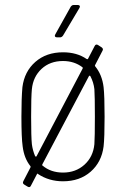

<svg xmlns="http://www.w3.org/2000/svg" viewBox="-20 -720 504 771"><path d="M400 -251Q400 -167 396 -132Q388 -69 344 -30.5Q300 8 233 8Q177 8 133 -21Q130 -25 128 -20L104 26Q100 35 90 29L77 21Q69 16 74 7L102 -47Q104 -50 102 -53Q77 -84 71 -132Q66 -167 66 -252Q66 -325 70 -370Q78 -433 122 -471.5Q166 -510 233 -510Q289 -510 328 -483Q333 -481 334 -485L360 -535Q365 -545 374 -539L388 -530Q396 -524 392 -517L362 -459Q360 -456 362 -454Q390 -420 396 -370Q400 -335 400 -251ZM121 -93Q123 -91 124.5 -91Q126 -91 127 -93L312 -445Q313 -449 311 -450Q278 -475 233 -475Q181 -475 147 -443.5Q113 -412 108 -362Q105 -332 105 -251Q105 -169 108 -141Q111 -117 121 -93ZM361 -251Q361 -333 359 -362Q356 -389 343 -414Q342 -416 340 -416Q338 -416 337 -414L150 -60Q148 -56 151 -55Q184 -27 233 -27Q284 -27 319 -58.5Q354 -90 359 -141Q361 -170 361 -251ZM202 -582 264 -693Q269 -700 276 -700H292Q298 -700 300 -696.5Q302 -693 299 -688L233 -577Q228 -570 221 -570H209Q203 -570 201 -573.5Q199 -577 202 -582Z"/></svg>

Font: Barlow Semi Condensed ExLight
Style: Regular
Weight: 275
Width: 4
Designer: Jeremy Tribby
Foundry: Tribby Type
Version: Version 1.408